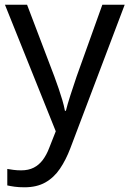

<svg xmlns="http://www.w3.org/2000/svg" viewBox="-20 -556 550 816"><path d="M1 -536H95L211 -231Q221 -204 229.5 -179Q238 -154 245 -130.5Q252 -107 256 -85H260Q266 -110 279 -150.5Q292 -191 306 -232L415 -536H510L279 74Q260 124 234.5 161.5Q209 199 172.5 219.5Q136 240 84 240Q60 240 42 237.5Q24 235 11 232V162Q22 164 37.5 166Q53 168 70 168Q101 168 123.5 156.5Q146 145 162 123.5Q178 102 189 73L217 2Z"/></svg>

Font: binaryvertical115
Style: Book
Weight: 400
Designer: Jelle Bosma - Monotype Design Team
Foundry: Monotype Imaging Inc.
Version: Version 2.003